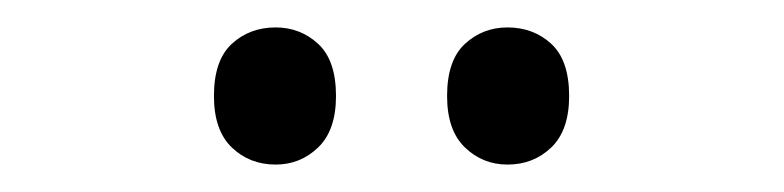

<svg xmlns="http://www.w3.org/2000/svg" viewBox="-20 -746 572 140"><path d="M136 -676Q136 -702 149 -714Q162 -726 181 -726Q199 -726 212 -714Q225 -702 225 -676Q225 -651 212 -638.5Q199 -626 181 -626Q162 -626 149 -638.5Q136 -651 136 -676ZM306 -676Q306 -702 319 -714Q332 -726 350 -726Q369 -726 382 -714Q395 -702 395 -676Q395 -651 382 -638.5Q369 -626 350 -626Q332 -626 319 -638.5Q306 -651 306 -676Z"/></svg>

Font: Noto Sans Display SemiCondensed
Style: Regular
Weight: 400
Width: 4
Version: Version 2.003